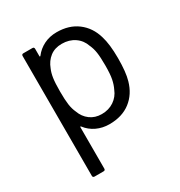

<svg xmlns="http://www.w3.org/2000/svg" viewBox="-167 -632 887 944"><g transform="rotate(-30 276.0 -160.0)"><path d="M473 -380Q488 -332 488 -253Q488 -173 475 -129Q457 -65 409.5 -28.5Q362 8 290 8Q251 8 218 -7.5Q185 -23 163 -52Q161 -54 160 -54Q160 -54 159 -53.5Q158 -53 158 -51V184Q158 194 148 194H97Q87 194 87 184V-496Q87 -506 97 -506H148Q158 -506 158 -496V-454Q158 -452 159 -451.5Q160 -451 160 -451Q161 -451 163 -453Q185 -482 217.5 -498Q250 -514 290 -514Q360 -514 407.5 -478Q455 -442 473 -380ZM394 -127Q405 -149 410.5 -176.5Q416 -204 416 -253Q416 -300 412 -326.5Q408 -353 398 -374Q386 -410 355.5 -431Q325 -452 283 -452Q243 -452 216 -431Q189 -410 176 -375Q167 -355 163 -328Q159 -301 159 -253Q159 -205 163 -177.5Q167 -150 177 -129Q189 -95 216.5 -74.5Q244 -54 282 -54Q322 -54 351.5 -74Q381 -94 394 -127Z"/></g></svg>

Font: LinhAnh
Style: Regular
Weight: 400
Designer: Jeremy Tribby
Foundry: Tribby Type
Version: Version 1.408